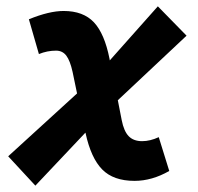

<svg xmlns="http://www.w3.org/2000/svg" viewBox="-20 -562 626 607"><path d="M91.8 24.9 5.9 -67.9 223.6 -266.6 209.5 -334.5Q201.7 -370.1 189.7 -386Q177.7 -401.9 157.2 -401.9Q129.4 -401.9 103 -391.1L71.3 -501Q135.3 -527.3 181.2 -527.3Q243.2 -527.3 276.9 -491.5Q310.5 -455.6 326.2 -376.5L327.1 -371.1L479 -542L569.8 -449.2L352.5 -245.1L364.7 -182.6Q371.6 -147 387 -131.3Q402.3 -115.7 429.2 -115.7Q454.6 -115.7 481.9 -128.4L515.1 -21.5Q460.4 9.8 405.3 9.8Q338.4 9.8 303 -26.4Q267.6 -62.5 250.5 -141.1L250 -142.6Z"/></svg>

Font: Cascadia Code PL
Style: Bold Italic
Weight: 700
Italic angle: -10°
Monospace: yes
Designer: Aaron Bell
Foundry: Saja Typeworks
Version: Version 2404.023; ttfautohint (v1.8.4)